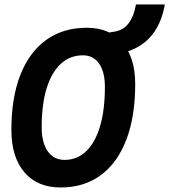

<svg xmlns="http://www.w3.org/2000/svg" viewBox="-20 -827 756 857"><path d="M250.5 9.8Q146.7 9.8 88.8 -58.1Q30.8 -126.1 30.8 -247.1Q30.8 -390.4 70.8 -492.6Q110.8 -594.7 186.3 -648.9Q261.7 -703.1 367.2 -703.1Q469 -703.1 526.3 -636.7Q583.5 -570.2 583.5 -451.7Q583.5 -306.8 543.9 -203.5Q504.4 -100.1 429.9 -45.2Q355.4 9.8 250.5 9.8ZM268.1 -113.3Q324.6 -113.3 364.9 -152.2Q405.3 -191 426.8 -264Q448.2 -336.9 448.2 -439.5Q448.2 -505.8 422.5 -542.9Q396.7 -580.1 350.1 -580.1Q292.4 -580.1 251.2 -542Q210 -503.9 188 -432.2Q166 -360.4 166 -259.3Q166 -190.5 193 -151.9Q220 -113.3 268.1 -113.3ZM468.8 -580.1 462.4 -681.2 492.2 -686Q530.8 -692.4 554.2 -723.1Q577.6 -753.9 586.9 -807.1H715.8Q698.7 -710.4 644.8 -655.3Q590.8 -600.1 499 -585Z"/></svg>

Font: Cascadia Code PL
Style: Italic
Weight: 400
Italic angle: -10°
Monospace: yes
Designer: Aaron Bell
Foundry: Saja Typeworks
Version: Version 2404.023